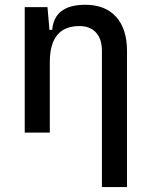

<svg xmlns="http://www.w3.org/2000/svg" viewBox="-20 -547 626 792"><path d="M400.4 224.6V-336.9Q400.4 -386.2 376 -412.8Q351.6 -439.5 307.6 -439.5Q185.5 -439.5 185.5 -291V0H82V-517.6H175.8L184.1 -423.8H195.3Q204.1 -527.3 332 -527.3Q414.1 -527.3 459 -477.5Q503.9 -427.7 503.9 -336.9V224.6Z"/></svg>

Font: CaskaydiaCove NFP
Style: Regular
Weight: 400
Designer: Aaron Bell
Foundry: Saja Typeworks
Version: Version 2111.001; VTT 6.35;Nerd Fonts 3.1.1